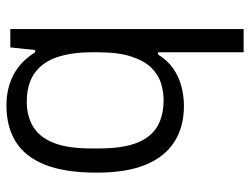

<svg xmlns="http://www.w3.org/2000/svg" viewBox="-110 -653 775 595"><g transform="rotate(90 277.5 -355.5)"><path d="M307 12Q253 12 211.5 -10Q170 -32 142 -77H135L127 0H70V-723H142V-458H149Q167 -487 192 -504.5Q217 -522 247 -530Q277 -538 309 -538Q372 -538 418.5 -509Q465 -480 490 -420.5Q515 -361 515 -268Q515 -169 490.5 -107.5Q466 -46 419.5 -17Q373 12 307 12ZM295 -51Q339 -51 371.5 -70Q404 -89 422 -132.5Q440 -176 440 -250V-275Q440 -346 423.5 -390Q407 -434 373.5 -454.5Q340 -475 290 -475Q263 -475 236.5 -466.5Q210 -458 189 -436Q168 -414 155 -374Q142 -334 142 -272V-254Q142 -189 157.5 -144Q173 -99 207 -75Q241 -51 295 -51Z"/></g></svg>

Font: Archivo SemiBold Light
Style: Regular
Weight: 300
Version: Version 2.001